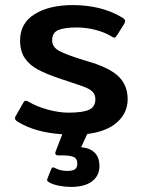

<svg xmlns="http://www.w3.org/2000/svg" viewBox="-20 -515 561 755"><path d="M322 14 299 64Q334 67 352.5 85.5Q371 104 371 138Q371 176 342 198Q313 220 259 220Q236 220 213 215.5Q190 211 177 204Q168 199 166 196Q164 193 167 186L181 151Q184 143 190 143Q191 143 199 147Q218 157 245 157Q266 157 275 150.5Q284 144 284 128Q284 109 270 102.5Q256 96 224 96H209Q201 96 198.5 91.5Q196 87 199 80L225 13Q119 6 52 -35Q39 -42 39 -50Q39 -56 43 -61L71 -110Q76 -119 81 -119Q86 -119 94 -114Q124 -96 168 -84Q212 -72 249 -72Q306 -72 330.5 -83.5Q355 -95 355 -125Q355 -142 345.5 -152.5Q336 -163 317 -171Q298 -179 254 -193Q254 -193 221 -204Q164 -223 130 -241Q96 -259 77.5 -286.5Q59 -314 59 -356Q59 -424 116.5 -459.5Q174 -495 266 -495Q378 -495 459 -447Q472 -440 472 -432Q472 -427 467 -419L440 -376Q434 -367 430 -367Q426 -367 418 -372Q392 -388 355.5 -397.5Q319 -407 282 -407Q232 -407 208.5 -396.5Q185 -386 185 -356Q185 -330 212.5 -315Q240 -300 308 -279L341 -269Q419 -244 450.5 -210Q482 -176 482 -125Q482 -72 441.5 -35Q401 2 323 12Z"/></svg>

Font: Mitr
Style: Regular
Weight: 400
Designer: Thanarat Vachiruckul
Foundry: Cadson Demak
Version: Version 1.002